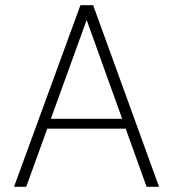

<svg xmlns="http://www.w3.org/2000/svg" viewBox="-20 -720 667 740"><path d="M34 0 290 -700H339L593 0H545L314 -643L81 0ZM142 -224 157 -262H471L486 -224Z"/></svg>

Font: DM Sans 12pt ExtraLight
Style: Regular
Weight: 250
Version: Version 4.004;gftools[0.9.30]